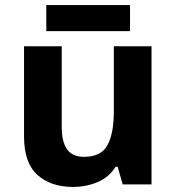

<svg xmlns="http://www.w3.org/2000/svg" viewBox="-20 -729 697 759"><path d="M579 -546V0H465L445 -70H437Q411 -28 365.5 -9Q320 10 269 10Q181 10 128 -37.5Q75 -85 75 -190V-546H224V-227Q224 -169 245 -139Q266 -109 312 -109Q380 -109 405 -155.5Q430 -202 430 -289V-546ZM494 -709V-606H163V-709Z"/></svg>

Font: Noto Sans Tamil
Style: Bold
Weight: 700
Designer: Jelle Bosma - Monotype Design Team
Foundry: Monotype Imaging Inc.
Version: Version 2.004; ttfautohint (v1.8.4.7-5d5b)